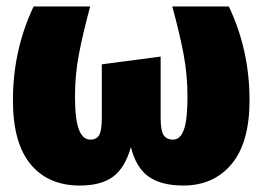

<svg xmlns="http://www.w3.org/2000/svg" viewBox="-20 -554 812 594"><path d="M752 -244Q752 -113 696.5 -46.5Q641 20 547 20Q479 20 440 -7.5Q401 -35 385 -99Q367 -35 330 -7.5Q293 20 227 20Q129 20 74.5 -46Q20 -112 20 -244Q20 -399 84 -534H259Q236 -449 224 -385.5Q212 -322 212 -256Q212 -185 224 -153.5Q236 -122 260 -122Q278 -122 286.5 -135.5Q295 -149 295 -190V-355L477 -379V-190Q477 -149 486.5 -135.5Q496 -122 515 -122Q538 -122 549 -153Q560 -184 560 -256Q560 -322 548 -386Q536 -450 513 -534H688Q752 -399 752 -244Z"/></svg>

Font: Fira Sans Black
Style: Regular
Weight: 900
Designer: Carrois Corporate & Edenspiekermann AG
Foundry: Carrois Corporate GbR & Edenspiekermann AG
Version: Version 4.203